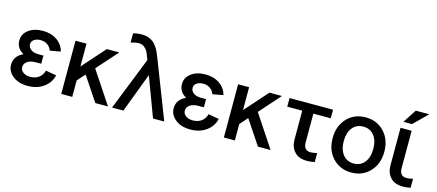

<svg xmlns="http://www.w3.org/2000/svg" viewBox="-52 -1241 4024 1770"><g transform="rotate(15 1959.5 -356.0)"><path d="M255 -221Q205 -221 175 -200.5Q145 -180 145 -146Q145 -117 171 -97.5Q197 -78 238 -78Q287 -78 320.5 -102.5Q354 -127 365 -171L467 -153Q451 -81 389 -36Q327 9 238 9Q150 9 95 -34.5Q40 -78 40 -142Q40 -223 126 -264Q56 -302 56 -377Q56 -439 109 -478.5Q162 -518 245 -518Q325 -518 381 -478.5Q437 -439 452 -376L351 -358Q340 -391 312 -410.5Q284 -430 245 -430Q208 -430 184 -413Q160 -396 160 -370Q160 -338 187 -318.5Q214 -299 255 -299H307V-221Z M557 -508H662V-290L856 -508H975L798 -309L1003 0H882L728 -231L662 -157V0H557Z M1042 0 1243 -507 1232 -536Q1221 -567 1211 -585.5Q1201 -604 1179.5 -620.5Q1158 -637 1129 -637Q1098 -637 1052 -623V-711Q1088 -722 1135 -722Q1170 -722 1198.5 -711.5Q1227 -701 1245 -686.5Q1263 -672 1279.5 -647Q1296 -622 1304.5 -603Q1313 -584 1325 -554L1540 0H1433L1292 -376L1150 0Z M1807 -221Q1757 -221 1727 -200.5Q1697 -180 1697 -146Q1697 -117 1723 -97.5Q1749 -78 1790 -78Q1839 -78 1872.5 -102.5Q1906 -127 1917 -171L2019 -153Q2003 -81 1941 -36Q1879 9 1790 9Q1702 9 1647 -34.5Q1592 -78 1592 -142Q1592 -223 1678 -264Q1608 -302 1608 -377Q1608 -439 1661 -478.5Q1714 -518 1797 -518Q1877 -518 1933 -478.5Q1989 -439 2004 -376L1903 -358Q1892 -391 1864 -410.5Q1836 -430 1797 -430Q1760 -430 1736 -413Q1712 -396 1712 -370Q1712 -338 1739 -318.5Q1766 -299 1807 -299H1859V-221Z M2109 -508H2214V-290L2408 -508H2527L2350 -309L2555 0H2434L2280 -231L2214 -157V0H2109Z M2743 -148V-426H2600V-508H3015V-426H2849V-151Q2849 -75 2916 -75Q2941 -75 2977 -84V2Q2940 10 2903 10Q2824 10 2783.5 -35Q2743 -80 2743 -148Z M3572 -255Q3572 -140 3503 -66Q3434 8 3326 8Q3217 8 3148 -65.5Q3079 -139 3079 -255Q3079 -371 3148 -444.5Q3217 -518 3326 -518Q3434 -518 3503 -444.5Q3572 -371 3572 -255ZM3185 -255Q3185 -174 3223 -126Q3261 -78 3326 -78Q3391 -78 3429 -126Q3467 -174 3467 -255Q3467 -335 3429 -382.5Q3391 -430 3326 -430Q3261 -430 3223 -382.5Q3185 -335 3185 -255Z M3659 -148V-508H3765V-151Q3765 -75 3831 -75Q3856 -75 3892 -84V2Q3855 10 3819 10Q3739 10 3699 -35Q3659 -80 3659 -148ZM3670 -568 3754 -697H3883L3752 -568Z"/></g></svg>

Font: LT Superior Semi-bold
Style: Regular
Weight: 600
Designer: Daniel Lyons
Foundry: LyonsType
Version: Version 1.0